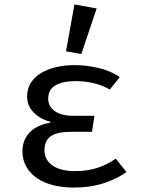

<svg xmlns="http://www.w3.org/2000/svg" viewBox="-20 -832 640 864"><path d="M394 -239H303Q237 -239 208.5 -219Q180 -199 180 -156Q180 -113 216 -87.5Q252 -62 318 -62Q375 -62 419.5 -77Q464 -92 501 -118L549 -58Q510 -29 449.5 -8.5Q389 12 312 12Q262 12 220 1.5Q178 -9 147 -30Q116 -51 98.5 -81.5Q81 -112 81 -152Q81 -181 91.5 -203.5Q102 -226 119 -241.5Q136 -257 159 -266.5Q182 -276 207 -280V-284Q163 -295 132.5 -325Q102 -355 102 -398Q102 -433 119 -459.5Q136 -486 165 -503.5Q194 -521 233 -530Q272 -539 316 -539Q367 -539 422 -526.5Q477 -514 519 -485L474 -429Q440 -449 400.5 -458Q361 -467 321 -467Q262 -467 229.5 -448Q197 -429 197 -388Q197 -353 226.5 -332Q256 -311 309 -311H405ZM277 -601 315 -812 415 -794 346 -589Z"/></svg>

Font: Wlorlttqgufhjawjgtejqphaquk
Style: Regular
Weight: 400
Monospace: yes
Designer: Carrois Corporate & Edenspiekermann
Foundry: Carrois Corporate GbR & Edenspiekermann AG
Version: Version 2.001